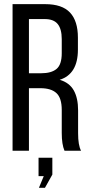

<svg xmlns="http://www.w3.org/2000/svg" viewBox="-20 -720 434 917"><path d="M40 -700.2H195.8Q276.9 -700.2 314.5 -659.9Q352.1 -619.6 352.1 -540V-482.9Q352.1 -366.2 265.1 -338.9Q311.5 -325.2 332.3 -288.3Q353 -251.5 353 -192.9V-84Q353 -25.9 367.2 0H288.1Q274.9 -30.3 274.9 -85V-194.8Q274.9 -252 249.5 -275.4Q224.1 -298.8 172.9 -298.8H118.2V0H40ZM118.2 -370.1H175.8Q225.6 -370.1 250.2 -390.9Q274.9 -411.6 274.9 -465.8V-533.2Q274.9 -581.5 255.6 -605.2Q236.3 -628.9 193.8 -628.9H118.2ZM166 176.8 189 121.1H164.1V33.2H230V113.8L194.8 176.8Z"/></svg>

Font: Bebas Neue Regular
Style: Regular
Weight: 400
Designer: Ryoichi Tsunekawa
Foundry: Ryoichi Tsunekawa
Version: Version 001.003